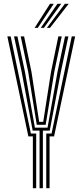

<svg xmlns="http://www.w3.org/2000/svg" viewBox="-20 -992 434 1012"><path d="M188.5 0V-303.5H152.2L94 -613.5L54 -800H71.8L111.5 -613.5L164 -319H230.5L283.2 -613.5L322.8 -800H340.5L300.8 -613.5L242.2 -303.5H206V0ZM153.2 0V-273H129.5L18.8 -800H36.2L142.8 -288.2H170.8V0ZM223.8 0V-288.2H251.8L358.2 -800H376L265 -273H241.2V0ZM173.8 -334.2 128.5 -613.5 89.2 -800H107L145.8 -613.5L186.5 -349.5H207.8L249 -613.5L287.5 -800H305.2L266.2 -613.5L220.8 -334.2ZM162.5 -845 243.5 -972H263.5L179 -845ZM227 -845 322 -972H342L243.5 -845ZM194.8 -845 282.8 -972H302.8L211.2 -845Z"/></svg>

Font: Big Shoulders Inline Text Medium
Style: Regular
Weight: 500
Designer: Patric King
Foundry: XO Type Co
Version: Version 1.000